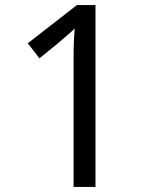

<svg xmlns="http://www.w3.org/2000/svg" viewBox="-20 -734 612 754"><path d="M355 0H269V-499Q269 -542 270 -568Q271 -594 273 -622Q257 -606 243.5 -595Q230 -584 211 -567L135 -505L89 -564L282 -714H355Z"/></svg>

Font: Apis
Style: Regular
Weight: 400
Designer: Monotype Design Team
Foundry: Monotype Imaging Inc.
Version: Version 2.000; build 0001